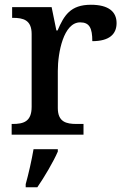

<svg xmlns="http://www.w3.org/2000/svg" viewBox="-20 -566 525 807"><path d="M29 0H331V-45H302C259 -45 223 -53 223 -112V-268C223 -345 247 -472 317 -472C356 -472 368 -448 368 -393C439 -393 470 -422 470 -469C470 -517 436 -546 362 -546C276 -546 249 -501 222 -438H217L197 -536H31V-491H34C78 -491 113 -482 113 -423V-117C113 -54 78 -45 33 -45H29ZM88 208V221H137C166 179 205 113 223 71V61H121C113 108 100 165 88 208Z"/></svg>

Font: Noto Serif Myanmar Medium
Style: Regular
Weight: 500
Designer: Ben Mitchell and the Monotype Design Team
Foundry: Monotype Imaging Inc.
Version: Version 2.106